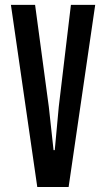

<svg xmlns="http://www.w3.org/2000/svg" viewBox="-20 -752 426 772"><path d="M129.9 0 23.9 -732.4H121.1L176.3 -322.3L195.3 -148.4H200.2L216.3 -322.8L265.1 -732.4H362.8L255.9 0Z"/></svg>

Font: Antonio Medium
Style: Regular
Weight: 500
Designer: Vernon Adams
Foundry: Vernon Adams
Version: Version 1.002